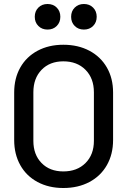

<svg xmlns="http://www.w3.org/2000/svg" viewBox="-20 -932 660 961"><path d="M51 -231V-469Q51 -540 81.5 -594Q112 -648 168 -678Q224 -708 297 -708Q371 -708 427.5 -678Q484 -648 515 -594Q546 -540 546 -469V-231Q546 -160 515 -105.5Q484 -51 427.5 -21Q371 9 297 9Q224 9 168 -21Q112 -51 81.5 -105.5Q51 -160 51 -231ZM450 -227V-470Q450 -540 408 -582.5Q366 -625 297 -625Q229 -625 188 -582.5Q147 -540 147 -470V-227Q147 -158 188 -116Q229 -74 297 -74Q366 -74 408 -116Q450 -158 450 -227ZM336 -848Q336 -876 354 -894Q372 -912 400 -912Q428 -912 446 -894Q464 -876 464 -848Q464 -820 446 -802Q428 -784 400 -784Q372 -784 354 -802Q336 -820 336 -848ZM154 -848Q154 -876 172 -894Q190 -912 218 -912Q246 -912 264 -894Q282 -876 282 -848Q282 -820 264 -802Q246 -784 218 -784Q190 -784 172 -802Q154 -820 154 -848Z"/></svg>

Font: BarlowMedium
Style: Regular
Weight: 500
Designer: Jeremy Tribby
Foundry: Tribby Type
Version: Version 1.422